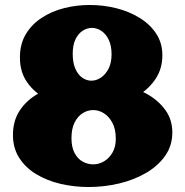

<svg xmlns="http://www.w3.org/2000/svg" viewBox="-20 -741 744 771"><path d="M336 10Q278 10 224 -2.5Q170 -15 126.5 -41Q83 -67 57.5 -106.5Q32 -146 32 -199Q32 -255 58.5 -296Q85 -337 130.5 -363.5Q176 -390 232 -403.5Q288 -417 348 -417Q408 -417 466 -403.5Q524 -390 570.5 -363.5Q617 -337 644.5 -298.5Q672 -260 672 -209Q672 -156 643 -115Q614 -74 565.5 -46Q517 -18 457.5 -4Q398 10 336 10ZM354 -81Q377 -81 397.5 -93Q418 -105 431.5 -128Q445 -151 445 -184Q445 -222 431.5 -247.5Q418 -273 397.5 -286Q377 -299 354 -299Q332 -299 312 -286.5Q292 -274 279.5 -249Q267 -224 267 -186Q267 -150 279.5 -126.5Q292 -103 312 -92Q332 -81 354 -81ZM334 -306Q282 -306 233 -318.5Q184 -331 145 -356.5Q106 -382 83 -420Q60 -458 60 -510Q60 -564 83.5 -603.5Q107 -643 147.5 -669.5Q188 -696 238 -708.5Q288 -721 340 -721Q395 -721 447 -708Q499 -695 541 -669Q583 -643 607.5 -605.5Q632 -568 632 -519Q632 -467 606.5 -427Q581 -387 538 -360Q495 -333 442 -319.5Q389 -306 334 -306ZM347 -417Q367 -417 385.5 -429.5Q404 -442 416 -465.5Q428 -489 428 -523Q428 -558 416.5 -581.5Q405 -605 387 -617Q369 -629 349 -629Q330 -629 312 -617.5Q294 -606 283 -583Q272 -560 272 -525Q272 -488 283 -464Q294 -440 311 -428.5Q328 -417 347 -417Z"/></svg>

Font: Marhey Light
Style: Bold
Weight: 700
Version: Version 1.000